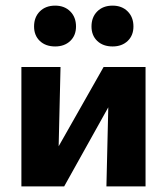

<svg xmlns="http://www.w3.org/2000/svg" viewBox="-20 -662 593 682"><path d="M358 0 368 -424H497V0ZM56 0V-424H195L185 0ZM145 0V-66L348 -424H406V-355L208 0ZM176 -497Q142 -497 121.5 -516.5Q101 -536 101 -568Q101 -601 121.5 -621.5Q142 -642 176 -642Q209 -642 229.5 -621.5Q250 -601 250 -568Q250 -536 229.5 -516.5Q209 -497 176 -497ZM380 -497Q346 -497 325.5 -516.5Q305 -536 305 -568Q305 -601 325.5 -621.5Q346 -642 380 -642Q413 -642 433.5 -621.5Q454 -601 454 -568Q454 -536 433.5 -516.5Q413 -497 380 -497Z"/></svg>

Font: Ysabeau Office ExtraBold
Style: Regular
Weight: 800
Designer: Christian Thalmann (Catharsis Fonts)
Version: Version 2.001;gftools[0.9.30]; featfreeze: tnum,lnum,ss02